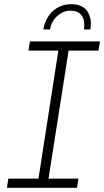

<svg xmlns="http://www.w3.org/2000/svg" viewBox="-20 -898 498 918"><path d="M13 0 20 -44H164L259 -656H116L123 -700H458L451 -656H308L212 -44H355L348 0ZM187 -757Q194 -795 212.5 -822Q231 -849 259 -863.5Q287 -878 320 -878Q374 -878 397.5 -844Q421 -810 412 -757H381Q385 -779 381 -799.5Q377 -820 361.5 -833.5Q346 -847 316 -847Q284 -847 255.5 -823Q227 -799 219 -757Z"/></svg>

Font: MuseoModerno Thin ExtraLight
Style: Italic
Weight: 250
Italic angle: -9°
Version: Version 1.003